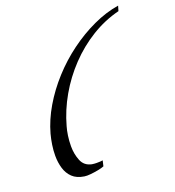

<svg xmlns="http://www.w3.org/2000/svg" viewBox="-137 -815 893 977"><g transform="rotate(-20 310.0 -326.5)"><path d="M154 52Q114 46 91.5 24.5Q69 3 59.5 -29Q50 -61 50 -97Q50 -126 54.5 -155.5Q59 -185 66 -211Q85 -280 124.5 -347Q164 -414 218.5 -474Q273 -534 338 -582Q403 -630 473 -662.5Q543 -695 612 -706L604 -679Q524 -659 452.5 -615Q381 -571 322 -509Q263 -447 220.5 -373Q178 -299 156 -219Q150 -199 146 -171.5Q142 -144 142 -115Q142 -73 156.5 -37Q171 -1 211 7Q218 8 224 8.5Q230 9 236 9Q247 9 255.5 8.5Q264 8 269 7L262 37Q250 42 229 46Q208 50 187.5 52Q167 54 154 52Z"/></g></svg>

Font: Playball
Style: Regular
Weight: 400
Designer: Robert E. Leuschke
Foundry: Robert E. Leuschke
Version: Version 1.010